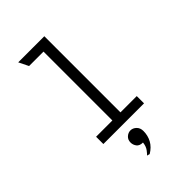

<svg xmlns="http://www.w3.org/2000/svg" viewBox="-280 -827 1175 1175"><g transform="rotate(-45 308.0 -239.0)"><path d="M273 0V-688L343 -722V0ZM132 0V-63H484V0ZM148 -659 117 -722H343L306 -659ZM289 244 271 239Q278 233.5 292.5 214.2Q307 195 310 165Q281.5 165 268.8 148.5Q256 132 256 111Q256 87 272.2 72.5Q288.5 58 308 58Q328.5 58 345.2 74Q362 90 362 117Q362 156.5 344.2 189Q326.5 221.5 289 244Z"/></g></svg>

Font: Overpass Mono Light
Style: Regular
Weight: 300
Monospace: yes
Designer: Delve Withrington, Dave Bailey
Foundry: Delve Fonts LLC
Version: Version 4.000